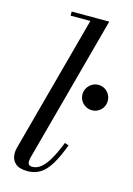

<svg xmlns="http://www.w3.org/2000/svg" viewBox="-116 -810 611 881"><g transform="rotate(15 189.0 -370.0)"><path d="M104.5 10Q65.5 10 46.5 -7.5Q27.5 -25 27.5 -53Q27.5 -63 28.8 -70.8Q30 -78.5 32 -85L206 -730.5H112V-750H290.5L102.5 -52Q101.5 -47.5 101 -42.8Q100.5 -38 100.5 -34.5Q100.5 -15 120.5 -15Q142.5 -15 161.5 -30Q180.5 -45 199.2 -76.8Q218 -108.5 238 -159.5L257 -153Q235.5 -95.5 213.8 -59.5Q192 -23.5 166 -6.8Q140 10 104.5 10ZM318.5 -336.5Q302 -336.5 288.2 -344.5Q274.5 -352.5 266.2 -366.2Q258 -380 258 -396.5Q258 -413 266.2 -426.8Q274.5 -440.5 288.2 -448.8Q302 -457 318.5 -457Q335 -457 348.5 -448.8Q362 -440.5 370 -426.8Q378 -413 378 -396.5Q378 -380 370 -366.2Q362 -352.5 348.5 -344.5Q335 -336.5 318.5 -336.5Z"/></g></svg>

Font: Bodoni Moda SC
Style: Italic
Weight: 400
Italic angle: -13°
Designer: Owen Earl
Foundry: indestructible type
Version: Version 2.005